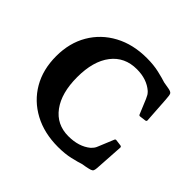

<svg xmlns="http://www.w3.org/2000/svg" viewBox="-182 -966 1183 1183"><g transform="rotate(45 409.0 -374.5)"><path d="M466 13Q345 13 254 -36Q163 -85 112.5 -172Q62 -259 62 -375Q62 -490 113 -577Q164 -664 255 -713Q346 -762 466 -762Q526 -762 573 -751Q620 -740 647 -731L693 -723Q715 -719 721 -710Q727 -701 729 -662L740 -494Q741 -485 731 -483L692 -478Q682 -476 679 -486L640 -580Q633 -596 628 -604Q623 -612 613 -622Q558 -670 471 -670Q365 -670 305 -592Q245 -514 245 -375Q245 -237 303.5 -158Q362 -79 464 -79Q555 -79 611 -125Q624 -138 629 -145.5Q634 -153 639 -166L679 -263Q682 -273 692 -271L731 -266Q741 -264 740 -255L728 -66Q727 -51 723.5 -43Q720 -35 708.5 -31Q697 -27 671 -22L647 -18Q620 -9 573 2Q526 13 466 13Z"/></g></svg>

Font: Hahmlet
Style: Bold
Weight: 700
Designer: Minjoo Ham & Mark Frömberg
Foundry: hypertype
Version: Version 1.002; ttfautohint (v1.8.3)